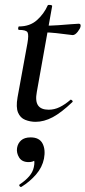

<svg xmlns="http://www.w3.org/2000/svg" viewBox="-20 -481 346 777"><path d="M124 12Q102 12 82 4Q62 -4 53 -25.5Q44 -47 51 -87L91 -306Q97 -340 91.5 -350Q86 -360 57 -360Q53 -360 53.5 -367Q54 -374 57 -374Q101 -374 129.5 -399.5Q158 -425 173 -459Q174 -462 183 -461Q192 -460 191 -456L129 -109Q122 -72 134 -54.5Q146 -37 177 -37Q200 -37 221.5 -47.5Q243 -58 265 -77Q267 -79 271.5 -75Q276 -71 273 -68Q228 -25 193 -6.5Q158 12 124 12ZM274 -339Q272 -339 253 -341.5Q234 -344 207.5 -347Q181 -350 154 -350L156 -377Q187 -377 216 -379Q245 -381 267.5 -383Q290 -385 299 -385Q304 -385 305.5 -381.5Q307 -378 306 -374Q305 -366 294.5 -352.5Q284 -339 274 -339ZM67 275Q63 277 59.5 272.5Q56 268 60 265Q83 250 98 232.5Q113 215 117 195Q122 172 115.5 161.5Q109 151 100 149L132 134Q133 155 124 165Q115 175 96 175Q69 175 57.5 156.5Q46 138 49 118Q52 99 65.5 87Q79 75 104 75Q139 75 152 99.5Q165 124 158 161Q151 196 126 225Q101 254 67 275Z"/></svg>

Font: Cormorant Light SemiBold
Style: Italic
Weight: 600
Italic angle: -10°
Version: Version 4.000